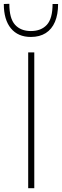

<svg xmlns="http://www.w3.org/2000/svg" viewBox="-38 -988 325 1008"><path d="M110 0Q110 -61 110 -117Q110 -173 110 -238V-475Q110 -540.5 110 -596.5Q110 -652.5 110 -713H142Q142 -652.5 142 -596.5Q142 -540.5 142 -475V-238Q142 -173 142 -117Q142 -61 142 0ZM124 -794Q56.5 -794 19.2 -839.2Q-18 -884.5 -18 -967L11 -968Q11 -891 41 -858Q71 -825 124 -825Q178 -825 208 -857.8Q238 -890.5 238 -967H267Q267 -912 250.5 -873.2Q234 -834.5 202 -814.2Q170 -794 124 -794Z"/></svg>

Font: Commissioner Thin Thin
Style: Regular
Weight: 250
Version: Version 1.000